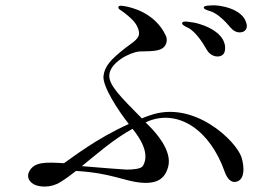

<svg xmlns="http://www.w3.org/2000/svg" viewBox="-20 -756 1040 720"><path d="M541 -323C531 -320 521 -316 512 -312C432 -393 386 -438 390 -476C394 -522 467 -560 503 -563C522 -564 564 -562 584 -572C606 -582 609 -608 602 -622C560 -712 466 -729 452 -732C444 -733 426 -738 424 -730C422 -722 432 -719 445 -709C481 -681 493 -666 500 -642C508 -612 481 -600 450 -576C397 -534 372 -509 368 -470C365 -431 422 -343 463 -291C339 -235 254 -167 220 -144C151 -148 108 -150 89 -112C82 -97 84 -79 105 -66C126 -53 172 -51 206 -73C226 -85 246 -100 265 -115C400 -107 446 -76 510 -71C570 -66 599 -86 611 -132C626 -192 562 -261 541 -282L526 -297C530 -299 534 -300 537 -302C649 -346 767 -270 823 -111C830 -91 845 -66 871 -76C897 -87 897 -127 886 -165C867 -227 706 -383 541 -323ZM516 -134C509 -122 477 -120 454 -120C431 -121 346 -128 287 -133C345 -180 406 -234 477 -273C503 -241 544 -181 516 -134ZM687 -651C714 -636 740 -597 755 -570C769 -545 794 -541 807 -546C820 -551 825 -561 824 -581C819 -646 717 -671 702 -672C687 -674 666 -679 663 -670C661 -663 676 -656 687 -651ZM905 -665C892 -728 794 -737 780 -736C766 -735 745 -736 744 -728C744 -721 759 -717 769 -714C797 -705 827 -674 845 -652C862 -632 882 -632 894 -638C900 -642 908 -648 905 -665Z"/></svg>

Font: Shippori Mincho
Style: Regular
Weight: 400
Designer: Bonji Tadano  Ryoko NISHIZUKA  (kana & ideographs); Frank Grießhammer (Latin, Greek & Cyrillic); Wenlong ZHANG  (bopomof
Foundry: Adobe Systems Incorporated
Version: Version 1.003;PS 1.001;hotconv 16.6.54;makeotf.lib2.5.65590